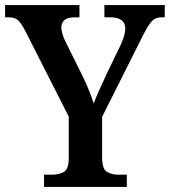

<svg xmlns="http://www.w3.org/2000/svg" viewBox="-22 -734 667 754"><path d="M151 0V-48H182Q210 -48 229 -59Q248 -70 248 -113V-276L77 -613Q62 -642 49.5 -654Q37 -666 11 -666H-2V-714H290V-666H270Q243 -666 231 -655Q219 -644 219 -627Q219 -615 223.5 -600Q228 -585 234 -573L303 -434Q318 -403 328 -377.5Q338 -352 346 -328Q355 -352 368.5 -381.5Q382 -411 397 -444L453 -560Q462 -580 466 -595.5Q470 -611 470 -621Q470 -666 410 -666H388V-714H625V-666H611Q588 -666 573.5 -650Q559 -634 536 -588L379 -275V-116Q379 -71 397.5 -59.5Q416 -48 442 -48H476V0Z"/></svg>

Font: Noto Serif Tamil SemiCondensed SemiBold
Style: Regular
Weight: 600
Width: 4
Designer: Indian Type Foundry, Tom Grace, and the Monotype Design Team
Foundry: Monotype Imaging Inc.
Version: Version 2.004; ttfautohint (v1.8.4.7-5d5b)